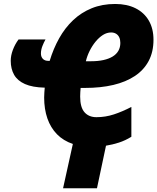

<svg xmlns="http://www.w3.org/2000/svg" viewBox="-20 -745 809 987"><path d="M304.2 222.7 354.5 -4.9Q305.7 -21.5 272.9 -54.9Q240.2 -88.4 223.6 -136.2Q207 -184.1 207 -243.7Q207 -256.3 208 -269Q209 -281.7 210 -294.4Q146.5 -295.9 108.2 -313Q69.8 -330.1 52.5 -360.6Q35.2 -391.1 35.2 -432.6Q35.2 -459.5 46.1 -488.5Q57.1 -517.6 75.2 -542H213.9Q205.6 -527.8 198 -508.3Q190.4 -488.8 190.4 -469.7Q190.4 -453.1 200.2 -442.6Q210 -432.1 229 -432.1H235.4Q254.4 -495.1 284.2 -548.3Q314 -601.6 355.7 -641.1Q397.5 -680.7 451.4 -702.6Q505.4 -724.6 572.3 -724.6Q632.8 -724.6 677 -702.4Q721.2 -680.2 745.1 -638.9Q769 -597.7 769 -540.5Q769 -478.5 744.4 -431.9Q719.7 -385.3 673.6 -354.5Q627.4 -323.7 562.5 -308.3Q497.6 -293 417 -293H394.5Q393.6 -281.7 392.8 -270.5Q392.1 -259.3 392.1 -248.5Q392.1 -192.9 414.6 -167.7Q437 -142.6 475.6 -142.6Q522 -142.6 565.7 -157Q609.4 -171.4 655.3 -195.3V-42Q624 -22.5 591.3 -12Q558.6 -1.5 524.9 3.9L478.5 222.7ZM421.4 -430.2H448.7Q483.9 -430.2 511.5 -436.3Q539.1 -442.4 558.6 -454.1Q578.1 -465.8 588.4 -483.6Q598.6 -501.5 598.6 -524.4Q598.6 -541 593 -553Q587.4 -564.9 576.7 -571.5Q565.9 -578.1 551.3 -578.1Q529.3 -578.1 509 -565.2Q488.8 -552.2 471.2 -530.8Q453.6 -509.3 440.7 -483.2Q427.7 -457 421.4 -430.2Z"/></svg>

Font: Open Sans SemiCondensed ExtraBold
Style: Italic
Weight: 800
Width: 4
Italic angle: -12°
Designer: Monotype Design Team
Foundry: Monotype Imaging Inc.
Version: Version 3.003